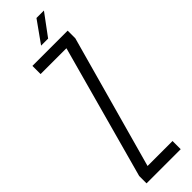

<svg xmlns="http://www.w3.org/2000/svg" viewBox="-322 -945 938 938"><g transform="rotate(-45 147.5 -476.0)"><path d="M20 0V-51L210 -743.5H31.5V-800H275V-747L83.5 -56.5H256V0ZM131.5 -840 211 -951.5H262.5L180 -840Z"/></g></svg>

Font: Big Shoulders Text Thin Light
Style: Regular
Weight: 300
Version: Version 2.002